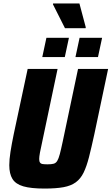

<svg xmlns="http://www.w3.org/2000/svg" viewBox="-20 -1089 649 1117"><path d="M239 8Q160 8 115.5 -5Q71 -18 52.5 -48Q34 -78 34 -128Q34 -161 41 -206Q48 -251 60 -309L141 -688H315L226 -266Q217 -226 212.5 -201.5Q208 -177 208 -164Q208 -150 213 -143Q218 -136 229 -134.5Q240 -133 257 -133Q279 -133 292 -136.5Q305 -140 313 -153Q321 -166 328 -192.5Q335 -219 345 -266L434 -688H609L529 -309Q512 -231 498 -176Q484 -121 466.5 -85Q449 -49 421 -28.5Q393 -8 349.5 0Q306 8 239 8ZM419 -757 443 -869H574L550 -757ZM226 -757 250 -869H381L357 -757ZM358 -925 288 -1064 289 -1069H442L479 -930L478 -925Z"/></svg>

Font: Saira SemiCondensed ExtraBold
Style: Italic
Weight: 800
Width: 4
Italic angle: -12°
Designer: Hector Gatti with collaboration of the Omnibus-Type team
Foundry: Omnibus-Type
Version: Version 1.101